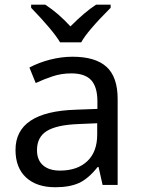

<svg xmlns="http://www.w3.org/2000/svg" viewBox="-20 -786 601 816"><path d="M416 0 398.9 -76.2H395Q355 -25.9 315.2 -8.1Q275.4 9.8 214.8 9.8Q135.7 9.8 90.8 -31.7Q45.9 -73.2 45.9 -148.9Q45.9 -312 303.2 -319.8L394 -323.2V-355Q394 -416 367.7 -445.1Q341.3 -474.1 283.2 -474.1Q240.7 -474.1 202.9 -461.4Q165 -448.7 131.8 -433.1L105 -499Q145.5 -520.5 193.4 -532.7Q241.2 -544.9 288.1 -544.9Q385.3 -544.9 432.6 -502Q480 -459 480 -365.2V0ZM234.9 -61Q308.6 -61 350.8 -100.8Q393.1 -140.6 393.1 -213.9V-262.2L314 -258.8Q221.7 -255.4 179.4 -229.5Q137.2 -203.6 137.2 -147.9Q137.2 -106 162.8 -83.5Q188.5 -61 234.9 -61ZM112.3 -766.1H172.4Q228 -730 279.3 -673.8Q340.8 -735.4 388.2 -766.1H450.2V-752.9Q350.1 -652.8 325.2 -606H235.4Q206.1 -655.8 112.3 -752.9Z"/></svg>

Font: NotoPenekeko
Style: Regular
Weight: 400
Designer: Monotype Design team
Foundry: Monotype Imaging Inc.
Version: Version 1.04